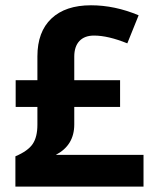

<svg xmlns="http://www.w3.org/2000/svg" viewBox="-20 -692 570 712"><path d="M317.4 -672.4Q405.8 -672.4 494.1 -635.3L452.1 -531.2Q380.9 -560.1 328.6 -560.1Q293.5 -560.1 274.4 -539.8Q255.4 -519.5 255.4 -481.9V-394.5H425.3V-295.4H255.4V-230.5Q255.4 -153.3 187 -117.7H512.2V0H37.1V-112.3Q84 -132.3 101.3 -158.2Q118.7 -184.1 118.7 -229.5V-295.4H38.1V-394.5H118.7V-482.9Q118.7 -574.2 170.7 -623.3Q222.7 -672.4 317.4 -672.4Z"/></svg>

Font: Bpm'online Open Sans
Style: Bold
Weight: 700
Foundry: Ascender Corporation
Version: Version 1.10